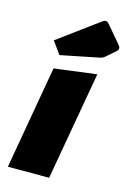

<svg xmlns="http://www.w3.org/2000/svg" viewBox="-114 -797 581 854"><g transform="rotate(15 176.5 -369.5)"><path d="M11 0 94 -475 289 -500 201 0ZM278 -574 104 -539 63 -596 252 -735Q258 -739 265 -739Q272 -739 281 -728L344 -654Q353 -644 353 -637.5Q353 -631 350.5 -627.5Q348 -624 304 -586Q294 -577 278 -574Z"/></g></svg>

Font: Changa One
Style: Italic
Weight: 400
Italic angle: -12°
Designer: Eduardo Rodriguez Tunni
Foundry: Eduardo Rodriguez Tunni
Version: Version 1.003